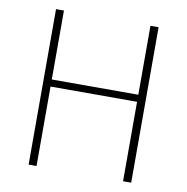

<svg xmlns="http://www.w3.org/2000/svg" viewBox="-81 -804 860 883"><g transform="rotate(10 349.0 -363.0)"><path d="M110 -726H147V-404H551V-726H589V0H551V-371H147V0H110Z"/></g></svg>

Font: Noto Sans CJK TC Thin
Style: Regular
Weight: 250
Designer: Ryoko NISHIZUKA ???? (kana & ideographs); Paul D. Hunt (Latin, Greek & Cyrillic); Wenlong ZHANG ??? (bopomofo); Sandoll 
Foundry: Adobe Systems Incorporated
Version: Version 1.004 January 19, 2016